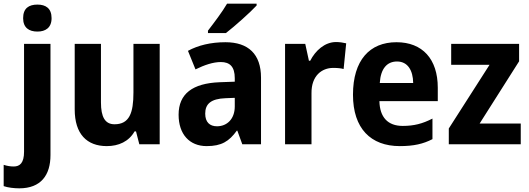

<svg xmlns="http://www.w3.org/2000/svg" viewBox="-64 -786 2883 1046"><path d="M62 -687C62 -635 94 -614 140 -614C184 -614 217 -635 217 -687C217 -741 185 -761 140 -761C93 -761 62 -741 62 -687ZM41 240C159 240 211 168 211 59V-547H67V41C67 102 44 121 11 121C-9 121 -25 118 -44 112V228C-21 236 12 240 41 240Z M806 -547H663V-282C663 -171 641 -109 560 -109C508 -109 486 -149 486 -228V-547H343V-190C343 -56 409 10 518 10C582 10 638 -15 669 -70H677L695 0H806Z M1334 -756V-766H1173C1147 -721 1102 -662 1069 -619V-606H1167C1216 -644 1300 -719 1334 -756ZM1164 -556C1084 -556 1015 -539 960 -509L1001 -408C1050 -432 1097 -448 1139 -448C1188 -448 1215 -423 1215 -360V-341L1132 -338C985 -332 909 -275 909 -161C909 -55 968 10 1062 10C1143 10 1184 -16 1226 -74H1229L1256 0H1358V-363C1358 -491 1289 -556 1164 -556ZM1165 -251 1215 -253V-206C1215 -138 1173 -98 1118 -98C1079 -98 1054 -120 1054 -167C1054 -219 1084 -248 1165 -251Z M1767 -557C1705 -557 1654 -510 1626 -455H1619L1599 -547H1489V0H1633V-278C1632 -374 1690 -416 1751 -416C1776 -416 1794 -414 1808 -410L1822 -550C1806 -554 1785 -557 1767 -557Z M2096 -556C1950 -556 1859 -458 1859 -270C1859 -86 1956 10 2114 10C2190 10 2242 -2 2292 -28V-140C2238 -112 2191 -100 2130 -100C2048 -100 2005 -148 2003 -235H2321V-308C2321 -465 2237 -556 2096 -556ZM2099 -451C2157 -451 2186 -403 2187 -334H2005C2010 -413 2045 -451 2099 -451Z M2773 0V-113H2549L2764 -452V-547H2394V-433H2603L2381 -86V0Z"/></svg>

Font: Noto Sans Khmer SemiCondensed
Style: Bold
Weight: 700
Width: 4
Designer: Danh Hong and the Monotype Design Team
Foundry: Monotype Imaging Inc.
Version: Version 2.004